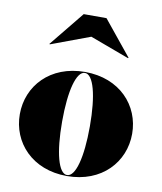

<svg xmlns="http://www.w3.org/2000/svg" viewBox="-83 -795 734 872"><g transform="rotate(10 284.0 -359.0)"><path d="M284.5 -632.5 465 -565.5 467.5 -567.5 337.5 -727.5H232.5L102.5 -567.5L104.5 -565.5ZM25.5 -230C25.5 -100 123.5 10 284.5 10C445.5 10 543.5 -100 543.5 -230C543.5 -360 445.5 -470 284.5 -470C123.5 -470 25.5 -360 25.5 -230ZM220.5 -230C220.5 -374 245.5 -465.5 284.5 -465.5C323.5 -465.5 348.5 -374 348.5 -230C348.5 -86 323.5 5.5 284.5 5.5C245.5 5.5 220.5 -86 220.5 -230Z"/></g></svg>

Font: Bodoni* 36pt Fatface
Style: Regular
Weight: 900
Version: Version 2.3